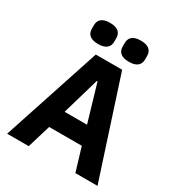

<svg xmlns="http://www.w3.org/2000/svg" viewBox="-209 -1049 1104 1187"><g transform="rotate(30 342.5 -456.0)"><path d="M229 -761C289 -761 309 -789 309 -824V-849C309 -884 289 -912 229 -912C169 -912 149 -884 149 -849V-824C149 -789 169 -761 229 -761ZM449 -761C509 -761 529 -789 529 -824V-849C529 -884 509 -912 449 -912C389 -912 369 -884 369 -849V-824C369 -789 389 -761 449 -761ZM665 0 438 -698H250L20 0H174L224 -166H457L507 0ZM420 -295H260L337 -560H342Z"/></g></svg>

Font: LVC Sans
Style: Bold
Weight: 700
Designer: Mike Abbink, Paul van der Laan, Pieter van Rosmalen
Foundry: Bold Monday
Version: Version 3.0